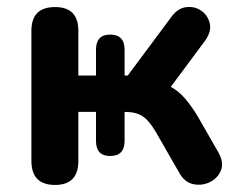

<svg xmlns="http://www.w3.org/2000/svg" viewBox="-20 -516 677 544"><path d="M136 8Q69 8 69 -60V-429Q69 -496 136 -496Q202 -496 202 -429V-302H252V-375Q252 -418 292 -418Q333 -418 333 -375V-302H342L464 -466Q482 -492 506 -495.5Q530 -499 549 -486.5Q568 -474 574 -451Q580 -428 562 -402L464 -270Q486 -258 504.5 -236.5Q523 -215 541 -185L600 -82Q615 -54 605.5 -32Q596 -10 573.5 0.5Q551 11 526.5 5.5Q502 0 487 -28L421 -143Q402 -175 383.5 -187Q365 -199 333 -199V-117Q333 -74 292 -74Q252 -74 252 -117V-199H202V-60Q202 8 136 8Z"/></svg>

Font: Chiron GoRound TC SB
Style: Regular
Weight: 500
Designer: Ryoko NISHIZUKA 西塚涼子 (kana, bopomofo & ideographs); Paul D. Hunt (Latin, Greek & Cyrillic); Sandoll Communications 산돌커뮤니
Foundry: Adobe
Version: Version 1.000;hotconv 1.1.1;makeotfexe 2.6.0